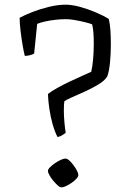

<svg xmlns="http://www.w3.org/2000/svg" viewBox="-20 -795 558 821"><path d="M226 -209Q214 -232 205 -264Q196 -296 191 -330Q186 -364 185 -393Q200 -405 226 -419.5Q252 -434 281 -447.5Q310 -461 334.5 -472Q359 -483 370 -488Q375 -508 378 -540.5Q381 -573 381 -608Q381 -633 379.5 -654Q378 -675 374 -691Q361 -696 340 -701Q319 -706 298.5 -709.5Q278 -713 262 -713Q241 -713 218 -710.5Q195 -708 174.5 -703.5Q154 -699 139 -693L126 -566Q120 -562 108 -559Q96 -556 86 -556Q82 -571 77 -600Q72 -629 68 -662Q64 -695 64 -719Q86 -731 119.5 -744Q153 -757 190.5 -766Q228 -775 261 -775Q287 -775 320.5 -766Q354 -757 387.5 -743Q421 -729 445 -714Q450 -695 452 -667Q454 -639 454 -607Q454 -567 450.5 -529Q447 -491 439 -469Q429 -451 401 -434Q373 -417 341.5 -403Q310 -389 285.5 -378Q261 -367 255 -362Q254 -356 253.5 -344.5Q253 -333 253 -321Q253 -299 255.5 -271.5Q258 -244 261 -227Q256 -223 246.5 -217Q237 -211 226 -209ZM243 6Q236 6 226.5 -2.5Q217 -11 207.5 -22.5Q198 -34 191.5 -45.5Q185 -57 185 -64Q185 -71 194 -80Q203 -89 215.5 -97.5Q228 -106 240 -111.5Q252 -117 260 -117Q267 -117 276 -109Q285 -101 294 -89Q303 -77 309 -65.5Q315 -54 315 -47Q315 -40 307 -31Q299 -22 287.5 -14Q276 -6 264 0Q252 6 243 6Z"/></svg>

Font: Texturina Medium 12pt ExtraLight
Style: Regular
Weight: 250
Version: Version 1.002